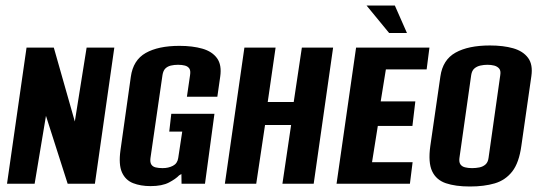

<svg xmlns="http://www.w3.org/2000/svg" viewBox="-20 -668 1965 698"><path d="M5.5 0 76.5 -495H175.6L252 -226.3L294.9 -495H395.6L325 0H226L147.1 -246.8L105.9 0Z M527.2 8.6Q491.4 8.6 463.7 -2.2Q436.1 -13.1 423.4 -41.3Q410.7 -69.6 418 -122.1L455.6 -388.9Q464 -449.5 509.7 -475.4Q555.4 -501.3 632.2 -501.3Q680 -501.3 715.7 -491.1Q751.3 -480.9 769.1 -456.3Q786.8 -431.8 780.5 -388.9L770.1 -316.3H659.5L671 -395.1Q673.5 -411.2 668.3 -418.9Q663.1 -426.6 652.4 -429.6Q641.7 -432.5 627.1 -432.5Q613.2 -432.5 601 -429.6Q588.9 -426.6 581.1 -418.9Q573.3 -411.2 570.7 -395.1L527 -93.5Q525 -78.1 530.1 -70Q535.1 -62 546 -59.4Q556.8 -56.8 571.1 -56.8Q592.5 -56.8 608.7 -65.3Q625 -73.7 627.9 -93.5L642.5 -189.6H595.3L602.7 -254.3H759.6L725.2 0H640L639.5 -35.3Q637.9 -34.7 635.5 -33Q633.1 -31.4 631.2 -30.5Q619.4 -17.9 594.4 -4.6Q569.4 8.6 527.2 8.6Z M797.5 0 868.5 -495H981.9L953.3 -297.3H1047.8L1077.4 -495H1191L1120.4 0H1006.7L1038.3 -213.5H943.5L911.5 0Z M1203.5 0 1274.5 -495H1541.2L1531 -415.6H1382.8L1364 -299.3H1489.9L1479.3 -210.1H1353.5L1332.5 -78.3H1480L1470.2 0ZM1394.6 -548.1 1312.5 -648H1415.4L1459.4 -548.1Z M1688.3 10Q1636 10 1600.9 -1.9Q1565.7 -13.9 1550.9 -45.7Q1536 -77.5 1544.4 -137.5L1581 -390.3Q1589.6 -450.8 1636.1 -476.7Q1682.7 -502.7 1761 -502.7Q1809.8 -502.7 1845.6 -492.5Q1881.5 -482.2 1899.7 -457.7Q1918 -433.2 1911.6 -390.3L1875.4 -138.1Q1867 -76.5 1842.3 -44.7Q1817.5 -12.9 1778.7 -1.4Q1739.9 10 1688.3 10ZM1696.1 -56.8Q1710 -56.8 1722.9 -59.4Q1735.7 -62 1744.9 -70Q1754 -78.1 1756 -93.5L1798.7 -395.1Q1801.3 -411.2 1794.5 -418.9Q1787.8 -426.6 1776.6 -429.6Q1765.4 -432.5 1752.1 -432.5Q1738.9 -432.5 1726 -429.6Q1713.2 -426.6 1704.4 -418.9Q1695.5 -411.2 1693 -395.1L1650.2 -93.5Q1648.3 -78.7 1653.7 -70.7Q1659.1 -62.6 1670.5 -59.7Q1681.9 -56.8 1696.1 -56.8Z"/></svg>

Font: Alumni Sans SC Thin
Style: Italic
Weight: 100
Italic angle: -8°
Designer: Robert E. Leuschke
Foundry: Robert E. Leuschke
Version: Version 1.016